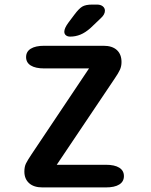

<svg xmlns="http://www.w3.org/2000/svg" viewBox="-20 -819 659 839"><path d="M228 -99H442Q481 -99 501.2 -86.2Q521.5 -73.5 521.5 -49.5Q521.5 -25.5 501.2 -12.8Q481 0 442 0H166Q127.5 0 107 -18.8Q86.5 -37.5 86.5 -69Q86.5 -91 93.8 -105.2Q101 -119.5 117 -143.5L369 -520H173.5Q135 -520 114.5 -532.8Q94 -545.5 94 -569.5Q94 -593.5 114.5 -606.2Q135 -619 173.5 -619H432Q470.5 -619 490.8 -600.2Q511 -581.5 511 -548Q511 -529.5 504.2 -514.5Q497.5 -499.5 481 -475.5ZM286.5 -659Q275 -659 268 -664.8Q261 -670.5 261 -680.5Q261 -695.5 278.5 -719.5L305.5 -755.5Q324.5 -781 339.2 -790Q354 -799 383 -799H404Q419.5 -799 429 -791.5Q438.5 -784 438.5 -772Q438.5 -755.5 419.5 -738.5L376 -697Q353 -676.5 331.5 -667.8Q310 -659 286.5 -659Z"/></svg>

Font: Sono Monospace SemiBold
Style: Regular
Weight: 600
Designer: Tyler Finck
Foundry: Tyler Finck
Version: Version 2.112